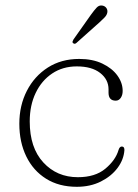

<svg xmlns="http://www.w3.org/2000/svg" viewBox="-20 -690 519 720"><path d="M440 -349Q440 -333.5 432.8 -323Q425.5 -312.5 414 -312.5Q387 -312.5 387 -342.5V-355Q387 -392 355.5 -416.5Q324 -441 268 -441Q215.5 -441 175.8 -414.5Q136 -388 113.8 -341.5Q91.5 -295 91.5 -234.5Q91.5 -136 142.5 -80.8Q193.5 -25.5 272 -25.5Q337 -25.5 375.2 -57.5Q413.5 -89.5 424.5 -127.5Q428.5 -140.5 436.5 -140.5Q442.5 -140.5 444.8 -136.2Q447 -132 446.5 -126.5Q444 -91.5 420.8 -60.2Q397.5 -29 358 -9.2Q318.5 10.5 268 10.5Q201 10.5 152.8 -19.8Q104.5 -50 78.5 -103.5Q52.5 -157 52.5 -226Q52.5 -294.5 80.8 -349.5Q109 -404.5 159.5 -436.8Q210 -469 277 -469Q327.5 -469 364 -451.5Q400.5 -434 420.2 -406.8Q440 -379.5 440 -349ZM320.5 -634Q333.5 -652 342.8 -661.8Q352 -671.5 364.5 -669Q374 -667 379 -659.8Q384 -652.5 382.5 -643.5Q381 -634 372.8 -625.2Q364.5 -616.5 354 -607L266 -528.5Q260 -523.5 254.5 -528Q251 -530.5 252.2 -534.5Q253.5 -538.5 255.5 -542Z"/></svg>

Font: Fraunces 9pt S100 Thin
Style: Regular
Weight: 100
Version: Version 1.000; ttfautohint (v1.8.3)